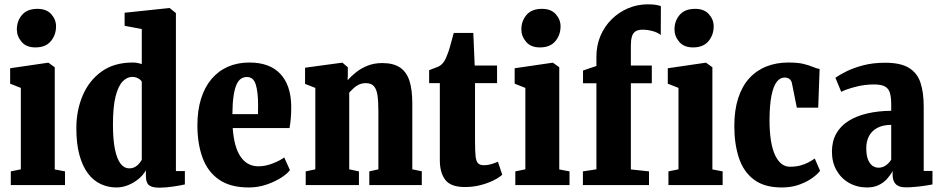

<svg xmlns="http://www.w3.org/2000/svg" viewBox="-20 -857 4348 889"><path d="M30 0V-63.5L76.5 -73V-450L27 -469.5V-541L201.5 -566.5H204.5L233.5 -545.5V-72.5L281 -63.5V0ZM143.5 -637.5Q101.5 -637.5 79.8 -663.5Q58 -689.5 58 -720.5Q58 -760 82 -788Q106 -816 153 -816H154Q195.5 -816 217.5 -791.2Q239.5 -766.5 239.5 -735Q239.5 -695.5 215.5 -666.5Q191.5 -637.5 144.5 -637.5Z M519 11Q480.5 11 446.5 -4.8Q412.5 -20.5 387.2 -54Q362 -87.5 347.8 -139.2Q333.5 -191 333.5 -263.5Q333.5 -345 362.5 -414Q391.5 -483 449.5 -525.2Q507.5 -567.5 595 -567.5Q606.5 -567.5 617 -565.5Q627.5 -563.5 636.5 -560.5V-722.5L557 -737.5V-798L761 -819.5H766L794.5 -796.5V-65H836V-3Q816.5 1.5 781.5 6.8Q746.5 12 718 12Q683.5 12 669.5 0.2Q655.5 -11.5 655.5 -42.5V-68.5Q643 -46 621 -28Q599 -10 572.5 0.5Q546 11 519 11ZM578 -77.5Q593.5 -77.5 604.8 -83.8Q616 -90 623.8 -99.2Q631.5 -108.5 636.5 -117V-478.5Q631.5 -488 619 -494.5Q606.5 -501 592.5 -501Q568.5 -501 548 -480Q527.5 -459 515.2 -410.8Q503 -362.5 503 -280.5Q503 -209.5 512.5 -164.5Q522 -119.5 538.8 -98.5Q555.5 -77.5 578 -77.5Z M1131.5 11Q1046 11 993.5 -25.8Q941 -62.5 917.5 -127.5Q894 -192.5 894 -277Q894 -345.5 910.8 -399.5Q927.5 -453.5 959.2 -491Q991 -528.5 1035.2 -548Q1079.5 -567.5 1134.5 -567.5Q1228.5 -567.5 1277.8 -515.2Q1327 -463 1328.5 -365.5Q1328.5 -330.5 1326.2 -306.5Q1324 -282.5 1320.5 -264H1057.5Q1060.5 -220.5 1069.5 -187.5Q1078.5 -154.5 1093.5 -132.2Q1108.5 -110 1129.2 -98.5Q1150 -87 1176.5 -87Q1209.5 -87 1243.5 -100.5Q1277.5 -114 1296 -128L1322.5 -69.5Q1311 -53 1281.8 -34.2Q1252.5 -15.5 1213.5 -2.2Q1174.5 11 1131.5 11ZM1056 -328.5H1174.5Q1174.5 -339 1174.8 -349.8Q1175 -360.5 1175 -371Q1175 -431 1164.2 -465.8Q1153.5 -500.5 1123 -500.5Q1109 -500.5 1097 -493.2Q1085 -486 1076 -467.2Q1067 -448.5 1061.8 -415Q1056.5 -381.5 1056 -328.5Z M1440 -73V-450L1392.5 -468.5V-543.5L1562 -566.5H1566L1590.5 -545.5V-509L1589.5 -485.5Q1606.5 -505 1629.8 -523.2Q1653 -541.5 1682.8 -553.2Q1712.5 -565 1750 -565Q1801.5 -565 1832 -544.5Q1862.5 -524 1875.8 -482.8Q1889 -441.5 1889 -379.5V-73L1933 -64V0H1690V-63.5L1732 -73V-342Q1732 -387 1727.8 -415.8Q1723.5 -444.5 1711 -458.2Q1698.5 -472 1674 -472Q1656 -472 1641.8 -465.2Q1627.5 -458.5 1616.8 -448.2Q1606 -438 1597 -428.5V-73L1642 -63.5V0H1395.5V-63.5Z M2132.5 9Q2067 9 2041.8 -24.2Q2016.5 -57.5 2016.5 -115V-472H1967V-532Q1978 -537 1988.8 -540.5Q1999.5 -544 2008.8 -548.2Q2018 -552.5 2025 -559Q2031.5 -565 2036.5 -572.8Q2041.5 -580.5 2045.5 -590Q2049.5 -599.5 2053.5 -610Q2058.5 -623 2062.8 -638.5Q2067 -654 2071.8 -671Q2076.5 -688 2081 -704.5H2171.5L2178 -553.5H2281.5V-472H2179.5V-204.5Q2179.5 -158.5 2182 -134.2Q2184.5 -110 2193.5 -101Q2202.5 -92 2221 -92Q2238.5 -92 2255.5 -97.2Q2272.5 -102.5 2285.5 -108L2305.5 -48Q2290 -34 2263.5 -21Q2237 -8 2203.5 0.5Q2170 9 2132.5 9Z M2366 0V-63.5L2412.5 -73V-450L2363 -469.5V-541L2537.5 -566.5H2540.5L2569.5 -545.5V-72.5L2617 -63.5V0ZM2479.5 -637.5Q2437.5 -637.5 2415.8 -663.5Q2394 -689.5 2394 -720.5Q2394 -760 2418 -788Q2442 -816 2489 -816H2490Q2531.5 -816 2553.5 -791.2Q2575.5 -766.5 2575.5 -735Q2575.5 -695.5 2551.5 -666.5Q2527.5 -637.5 2480.5 -637.5Z M2679 0V-63.5L2741.5 -73V-471.5H2679.5V-530.5L2741.5 -551.5V-595Q2741.5 -646.5 2760.2 -690.8Q2779 -735 2812.2 -767.8Q2845.5 -800.5 2888.5 -818.8Q2931.5 -837 2980 -837Q3005 -837 3020 -834Q3035 -831 3040 -828.5L3039.5 -695Q3024.5 -707 3001.2 -713.2Q2978 -719.5 2955.5 -719.5Q2933.5 -719.5 2921.8 -711.2Q2910 -703 2905.5 -686.5Q2901 -670 2901 -645.5V-553.5H2998V-471.5H2901V-72.5L2985 -63.5V0ZM3075 0V-63.5L3121.5 -73V-450L3072 -469.5V-541L3246.5 -566.5H3249.5L3278.5 -545.5V-72.5L3326 -63.5V0ZM3188.5 -637.5Q3146.5 -637.5 3124.8 -663.5Q3103 -689.5 3103 -720.5Q3103 -760 3127 -788Q3151 -816 3198 -816H3199Q3240.5 -816 3262.5 -791.2Q3284.5 -766.5 3284.5 -735Q3284.5 -695.5 3260.5 -666.5Q3236.5 -637.5 3189.5 -637.5Z M3599.5 11Q3518.5 11 3470.2 -25.8Q3422 -62.5 3401 -126.8Q3380 -191 3380 -273Q3380 -347 3398 -402.5Q3416 -458 3449.2 -494.5Q3482.5 -531 3528.5 -549.2Q3574.5 -567.5 3630 -567.5Q3674.5 -567.5 3700.8 -561Q3727 -554.5 3743.8 -547.2Q3760.5 -540 3775 -537.5L3768.5 -358.5H3669.5L3646.5 -473Q3644.5 -482.5 3639 -488Q3633.5 -493.5 3626.5 -495.8Q3619.5 -498 3613 -498Q3592.5 -498 3577 -478.8Q3561.5 -459.5 3552.5 -416.5Q3543.5 -373.5 3543 -302Q3543 -247.5 3549.5 -206.8Q3556 -166 3568.5 -139.2Q3581 -112.5 3598.2 -98.8Q3615.5 -85 3637.5 -85Q3664 -85 3685 -90.5Q3706 -96 3722.5 -104.8Q3739 -113.5 3752.5 -123L3777 -66.5Q3768 -53 3743.8 -34.8Q3719.5 -16.5 3682.8 -2.8Q3646 11 3599.5 11Z M3995 11Q3948.5 11 3911.5 -10Q3874.5 -31 3853.2 -68.5Q3832 -106 3832 -154.5Q3832 -202.5 3852 -238.2Q3872 -274 3908.8 -297Q3945.5 -320 3995.8 -331.8Q4046 -343.5 4106.5 -344V-373.5Q4106.5 -404.5 4101 -425.2Q4095.5 -446 4078.5 -456Q4061.5 -466 4026.5 -466Q3982 -466 3939.2 -454.5Q3896.5 -443 3875 -432L3848 -497Q3867 -510.5 3899.8 -526.8Q3932.5 -543 3977.5 -554.8Q4022.5 -566.5 4078.5 -566.5Q4149.5 -566.5 4188.2 -543Q4227 -519.5 4242 -474.2Q4257 -429 4257 -363V-65.5H4297.5V-3Q4287.5 -1 4265.5 2.5Q4243.5 6 4218.5 8.2Q4193.5 10.5 4173.5 10.5Q4142 10.5 4127.5 -4.5Q4113 -19.5 4113 -47V-65Q4102.5 -45.5 4086.5 -28Q4070.5 -10.5 4047.8 0.2Q4025 11 3995 11ZM4047.5 -80.5Q4067 -80.5 4082.5 -91.8Q4098 -103 4106.5 -118V-279Q4067.5 -278.5 4042 -264.8Q4016.5 -251 4003.8 -227Q3991 -203 3991 -171.5Q3991 -138.5 3998.8 -118.8Q4006.5 -99 4019.5 -89.8Q4032.5 -80.5 4047.5 -80.5Z"/></svg>

Font: Merriweather 24pt SemiCondensed Black
Style: Regular
Weight: 900
Width: 4
Designer: Eben Sorkin
Foundry: Eben Sorkin
Version: Version 2.100